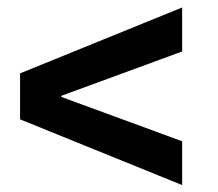

<svg xmlns="http://www.w3.org/2000/svg" viewBox="-20 -626 598 526"><path d="M479 -485 148 -363.5V-360.5L479 -239V-119L35 -299V-425L479 -605.5Z"/></svg>

Font: Hepta Slab ExtraLight SemiBold
Style: Regular
Weight: 600
Version: Version 1.102